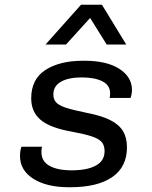

<svg xmlns="http://www.w3.org/2000/svg" viewBox="-20 -776 640 806"><path d="M269 10Q176 10 120 -25.5Q64 -61 64 -121Q64 -132 65.5 -142Q67 -152 70 -160H157Q155 -156 154.5 -150.5Q154 -145 154 -137Q154 -99 187.5 -80Q221 -61 281 -61Q346 -61 382.5 -81Q419 -101 419 -141Q419 -165 407.5 -179Q396 -193 366.5 -203Q337 -213 283 -223Q191 -239 151 -272.5Q111 -306 111 -363Q111 -444 171 -482.5Q231 -521 329 -521H335Q428 -521 481 -487Q534 -453 534 -398Q534 -391 532.5 -382Q531 -373 528 -365H440Q442 -372 442 -376.5Q442 -381 442 -386Q442 -418 410 -434.5Q378 -451 323 -451Q268 -451 236 -433Q204 -415 204 -379Q204 -360 215 -347Q226 -334 256 -324Q286 -314 341 -303Q404 -291 441.5 -272.5Q479 -254 496 -226Q513 -198 513 -158Q513 -75 451 -32.5Q389 10 275 10ZM171 -589 320 -756H408L510 -589H428L333 -741H395L257 -589Z"/></svg>

Font: Chivo Mono
Style: Italic
Weight: 400
Italic angle: -8.05°
Monospace: yes
Version: Version 1.008